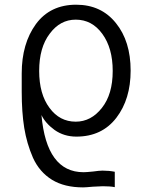

<svg xmlns="http://www.w3.org/2000/svg" viewBox="-20 -563 618 816"><path d="M146.5 -261.7Q146.5 -163.1 190.4 -104.5Q233.4 -45.9 301.8 -45.9Q367.2 -45.9 413.1 -104.5Q459 -162.1 459 -261.7Q459 -358.4 415 -418.9Q371.1 -479.5 301.8 -479.5Q235.4 -479.5 191.4 -419.9Q146.5 -361.3 146.5 -261.7ZM72.3 -251Q72.3 -377.9 132.8 -460.9Q193.4 -543 303.7 -543Q410.2 -543 472.7 -464.8Q535.2 -387.7 535.2 -262.7Q535.2 -141.6 474.6 -62.5Q413.1 17.6 304.7 17.6Q252 17.6 211.9 -10.7Q172.9 -39.1 156.2 -74.2Q177.7 168.9 335 168.9Q346.7 168.9 375 166Q402.3 162.1 416 162.1Q443.4 162.1 467.8 167Q467.8 188.5 467.8 232.4Q449.2 228.5 417 228.5Q404.3 228.5 374 230.5Q343.8 233.4 333 233.4Q253.9 233.4 201.2 201.2Q147.5 168 120.1 107.4Q93.8 46.9 83 -19.5Q72.3 -85.9 72.3 -173.8Q72.3 -199.2 72.3 -251Z"/></svg>

Font: Gothic A1
Style: Regular
Weight: 400
Designer: HanYang I&C Co.,Ltd.
Version: Version 2.50